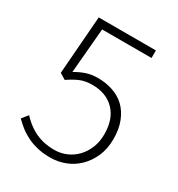

<svg xmlns="http://www.w3.org/2000/svg" viewBox="-158 -742 795 858"><g transform="rotate(30 239.5 -313.5)"><path d="M227 12Q189 12 158.5 4.5Q128 -3 103.5 -15.5Q79 -28 60 -43.5Q41 -59 26 -74L51 -105Q65 -90 82 -76Q99 -62 120 -51Q141 -40 167 -33.5Q193 -27 226 -27Q258 -27 287 -39.5Q316 -52 337.5 -74.5Q359 -97 372 -128.5Q385 -160 385 -199Q385 -277 343 -320.5Q301 -364 229 -364Q192 -364 165.5 -352.5Q139 -341 110 -321L79 -340L102 -639H397V-600H142L122 -369Q147 -384 174 -393.5Q201 -403 236 -403Q276 -403 312 -391Q348 -379 374 -354.5Q400 -330 415.5 -291.5Q431 -253 431 -201Q431 -150 413.5 -110.5Q396 -71 367.5 -43.5Q339 -16 302.5 -2Q266 12 227 12Z"/></g></svg>

Font: TypoPRO Source Sans Pro
Style: Regular
Weight: 300
Designer: Paul D. Hunt
Foundry: Adobe Systems Incorporated
Version: Version 2.020;PS 2.000;hotconv 1.0.86;makeotf.lib2.5.63406